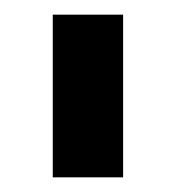

<svg xmlns="http://www.w3.org/2000/svg" viewBox="-20 -720 240 262"><path d="M52 -700H148V-478H52Z"/></svg>

Font: Golos UI Medium
Style: Regular
Weight: 500
Designer: A.Korolkova, Vitaly Kuzmin
Foundry: ParaType Ltd
Version: Version 2.000